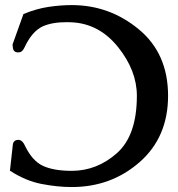

<svg xmlns="http://www.w3.org/2000/svg" viewBox="-20 -716 707 763"><path d="M265.1 -695.8Q415 -695.8 531.5 -599.6Q647.9 -503.4 647.9 -335.4Q647.9 -170.9 534.9 -71.8Q421.9 27.3 265.1 27.3Q209 27.3 145.5 15.1Q82 2.9 19.5 -37.6L31.2 -142.6Q34.2 -160.2 53.7 -160.2H56.6Q69.8 -156.7 77.6 -140.1Q106.9 -77.6 149.7 -57.4Q192.4 -37.1 265.1 -37.1Q365.2 -37.1 444.6 -107.4Q523.9 -177.7 523.9 -335.4Q523.9 -435.5 449.2 -528.8Q374.5 -622.1 264.6 -627.4Q254.4 -627.9 245.1 -627.9Q186 -627.9 148.9 -610.8Q106.9 -590.8 77.6 -527.8Q68.8 -509.3 57.6 -508.3Q55.7 -507.8 51.8 -507.8Q34.2 -507.8 31.2 -525.4L29.8 -539.1L73.2 -660.2Q125 -681.6 173.3 -688.7Q221.7 -695.8 265.1 -695.8Z"/></svg>

Font: Caudex
Style: Bold
Weight: 700
Version: Version 1.01